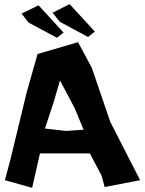

<svg xmlns="http://www.w3.org/2000/svg" viewBox="-20 -900 706 936"><path d="M3.9 -21.5 136.7 15.6 174.8 -152.3H418L475.6 -43L490.2 11.7L663.1 -21.5L517.6 -305.7L427.7 -569.3L360.4 -694.3L163.1 -636.7L109.4 -447.3L32.2 -127.9ZM242.2 -404.3 272.5 -507.8 343.8 -373 387.7 -267.6 301.8 -261.7 199.2 -273.4ZM85 -834 119.1 -790 257.8 -715.8 290 -741.2 168 -874ZM236.3 -837.9 271.5 -793.9 409.2 -719.7 442.4 -746.1 319.3 -879.9Z"/></svg>

Font: MaokenAssortedSans-TC
Style: Regular
Weight: 500
Version: Version 0.83